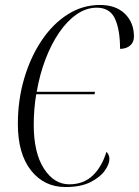

<svg xmlns="http://www.w3.org/2000/svg" viewBox="-20 -744 560 774"><path d="M244 10Q158 10 105 -57Q52 -124 52 -244Q52 -341 77.5 -427.5Q103 -514 148 -581Q193 -648 253 -686Q313 -724 383 -724Q447 -724 483.5 -688.5Q520 -653 520 -597Q520 -573 504 -560Q488 -547 464 -547Q464 -624 443.5 -668.5Q423 -713 370 -713Q328 -713 289.5 -686.5Q251 -660 219 -613.5Q187 -567 163.5 -505.5Q140 -444 128 -374H363L361 -364H126Q116 -304 116 -241Q116 -128 157 -64.5Q198 -1 259 -1Q317 -1 354 -36.5Q391 -72 409 -132Q414 -127 417.5 -120Q421 -113 421 -103Q421 -82 402 -55.5Q383 -29 344 -9.5Q305 10 244 10Z"/></svg>

Font: Noto Serif Display ExtraCondensed Light
Style: Italic
Weight: 300
Width: 2
Italic angle: -12°
Designer: Monotype Design Team
Foundry: Monotype Imaging Inc.
Version: Version 2.009